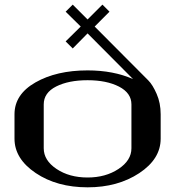

<svg xmlns="http://www.w3.org/2000/svg" viewBox="-20 -801 790 821"><path d="M542 -167V-354.5Q542 -403.3 488.8 -430.7Q435.5 -458 354.5 -458Q273.4 -458 220.2 -431.2Q167 -404.3 167 -354.5V-167Q167 -115.2 221.7 -78.6Q276.4 -42 354.5 -42Q431.6 -42 486.8 -78.6Q542 -115.2 542 -167ZM667 -208Q667 -121.1 575.2 -60.5Q483.4 0 354.5 0Q223.6 0 132.8 -61Q42 -122.1 42 -208V-312.5Q42 -397.5 131.8 -448.7Q221.7 -500 354.5 -500Q464.8 -500 548.8 -462.9L354.5 -658.2L291 -593.8L260.7 -624L325.2 -687.5L260.7 -751L291 -781.2L354.5 -717.8L418 -781.2L448.2 -751L384.8 -687.5L614.3 -457Q632.8 -438.5 649.9 -399.4Q667 -360.4 667 -312.5Z"/></svg>

Font: okolaks
Style: Bold
Weight: 600
Width: 8
Version: Version 000.6.0